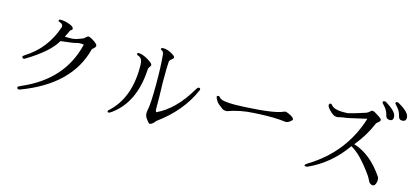

<svg xmlns="http://www.w3.org/2000/svg" viewBox="-69 -1376 4137 1923"><g transform="rotate(15 2000.0 -415.0)"><path d="M679 -593Q589 -208 181 -32Q147 -17 147 -11V-10Q147 9 166 9Q172 9 180 6Q669 -178 768 -567Q769 -571 786 -586Q803 -600 803 -615Q803 -630 763 -657Q722 -684 703 -684Q700 -684 697 -683Q694 -681 661 -653Q647 -648 610 -634Q572 -620 530 -620Q488 -620 475 -621L510 -693Q511 -697 521 -702Q531 -706 531 -716Q531 -736 496 -751Q441 -774 394 -774Q373 -774 373 -761Q373 -752 389 -748Q422 -740 422 -709Q422 -708 421 -705Q341 -466 137 -339Q116 -326 116 -317Q116 -312 121 -307Q126 -301 132 -301Q138 -301 148 -306Q375 -443 444 -567Q580 -582 598 -589Q617 -596 647 -596Q669 -596 679 -593Z M1880 -453Q1740 -213 1555 -127Q1546 -139 1546 -149Q1546 -300 1541 -434Q1541 -606 1545 -645Q1547 -664 1567 -678Q1586 -692 1586 -702Q1586 -715 1556 -733Q1504 -765 1460 -765Q1436 -764 1436 -752Q1436 -745 1446 -741Q1467 -732 1470 -703Q1482 -585 1482 -402V-401Q1482 -192 1466 -124Q1463 -111 1463 -88Q1462 -55 1510 -4Q1514 2 1522 2Q1546 1 1579 -43Q1816 -215 1918 -451Q1921 -456 1921 -460Q1920 -475 1905 -475Q1893 -475 1880 -453ZM1133 -21Q1345 -179 1362 -522Q1363 -533 1371 -544Q1379 -555 1382 -560Q1385 -564 1385 -568Q1385 -572 1383 -577Q1378 -592 1325 -623Q1271 -654 1232 -654Q1219 -654 1219 -642Q1219 -639 1221 -635Q1222 -631 1241 -625Q1259 -619 1270 -598Q1281 -577 1281 -524Q1282 -193 1086 -21Q1082 -16 1082 -12Q1082 0 1096 0Q1105 0 1133 -21Z M2562 -376Q2712 -384 2831 -369Q2854 -370 2876 -387Q2898 -404 2897 -412Q2893 -434 2835 -459Q2811 -469 2805 -468Q2793 -466 2790 -464Q2708 -423 2399 -407Q2174 -395 2141 -428Q2128 -441 2125 -443Q2123 -446 2115 -446Q2100 -445 2100 -434Q2101 -419 2124 -384Q2135 -369 2189 -329Q2205 -319 2234 -320Q2358 -366 2503 -373Z M3995 -723Q3995 -780 3873 -847Q3867 -849 3863 -849Q3845 -849 3845 -835Q3845 -831 3872 -801Q3899 -770 3908 -739L3917 -709Q3926 -683 3954 -683Q3995 -683 3995 -723ZM3868 -692Q3868 -699 3867 -707Q3859 -757 3753 -821Q3747 -825 3743 -825Q3719 -825 3719 -811V-809Q3719 -805 3746 -776Q3773 -747 3783 -713L3792 -683Q3801 -657 3835 -657Q3868 -657 3868 -692ZM3868 -75Q3734 -276 3554 -331Q3654 -453 3708 -584Q3708 -588 3716 -595L3734 -610Q3744 -618 3748 -630V-635Q3748 -647 3683 -686L3673 -692Q3658 -701 3649 -701Q3640 -701 3637 -701Q3634 -700 3607 -676L3587 -666Q3459 -624 3409 -614Q3404 -613 3360 -613Q3273 -613 3241 -648Q3233 -657 3230 -660Q3227 -662 3221 -662H3220Q3205 -662 3205 -642Q3205 -622 3248 -582Q3269 -562 3283 -556Q3297 -549 3318 -549H3319L3351 -556Q3378 -562 3400 -564Q3422 -566 3518 -589Q3613 -611 3615 -611Q3499 -236 3158 -27Q3128 -9 3128 0Q3128 4 3129 6Q3130 9 3137 9Q3143 10 3148 10Q3153 10 3159 8Q3382 -92 3531 -304Q3631 -253 3764 -65Q3780 -41 3789 -21Q3797 0 3810 9Q3822 19 3839 19Q3855 19 3865 -2Q3874 -22 3874 -43V-44Q3874 -66 3868 -75Z"/></g></svg>

Font: Sawarabi Mincho
Style: Regular
Weight: 400
Version: Version 1.082; ttfautohint (v1.8.4.7-5d5b)